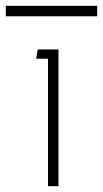

<svg xmlns="http://www.w3.org/2000/svg" viewBox="-87 -640 354 660"><path d="M114 -470H43L37 -438H78V0H114ZM-67 -584H247V-620H-67Z"/></svg>

Font: Kreadon Extra Light
Style: Regular
Weight: 200
Designer: kohakuno
Foundry: StudioGnu
Version: Version 1.000;Glyphs 3.1.2 (3151)